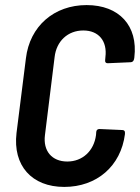

<svg xmlns="http://www.w3.org/2000/svg" viewBox="-20 -728 551 756"><path d="M233 8C361 8 456 -74 472 -200V-204C473 -211 469 -216 462 -216L372 -220C365 -220 360 -217 359 -209L358 -196C350 -134 305 -92 245 -92C184 -92 149 -134 157 -196L195 -503C202 -566 247 -608 308 -608C369 -608 403 -566 395 -503L394 -491C393 -483 397 -479 404 -479L495 -483C502 -483 507 -489 508 -496L509 -502C524 -627 449 -708 321 -708C193 -708 97 -625 82 -498L45 -204C30 -76 105 8 233 8Z"/></svg>

Font: Barlow Semi Condensed SemiBold
Style: Italic
Weight: 600
Width: 4
Italic angle: -7°
Designer: Jeremy Tribby
Foundry: Tribby Type
Version: Version 1.422;hotconv 1.0.109;makeotfexe 2.5.65596